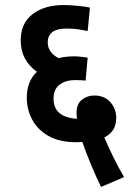

<svg xmlns="http://www.w3.org/2000/svg" viewBox="-20 -652 518 760"><path d="M380 88Q358 43 337.5 -7Q317 -57 306 -90Q295 -89 282 -89Q217 -89 173.5 -113Q130 -137 108 -177.5Q86 -218 86 -266Q86 -295 95.5 -321.5Q105 -348 126 -368Q62 -414 62 -492Q62 -560 109 -596Q156 -632 231 -632Q258 -632 287 -629Q316 -626 336 -622L327 -529Q310 -533 289 -536Q268 -539 243 -539Q169 -539 169 -484Q169 -463 181 -447Q193 -431 212 -422Q240 -429 274 -429Q287 -429 303 -427Q319 -425 327 -424L319 -333Q299 -335 277 -335Q240 -335 216 -317Q192 -299 192 -262Q192 -223 216.5 -203.5Q241 -184 285 -182Q283 -194 283 -205Q283 -241 304.5 -257.5Q326 -274 353 -274Q393 -274 416.5 -248Q440 -222 440 -185Q440 -156 427.5 -137.5Q415 -119 393 -108Q407 -74 428 -31.5Q449 11 471 49Z"/></svg>

Font: Noto Sans Condensed SemiBold
Style: Italic
Weight: 600
Width: 3
Italic angle: -12°
Designer: Monotype Design Team
Foundry: Monotype Imaging Inc.
Version: Version 2.013; ttfautohint (v1.8.4.7-5d5b)